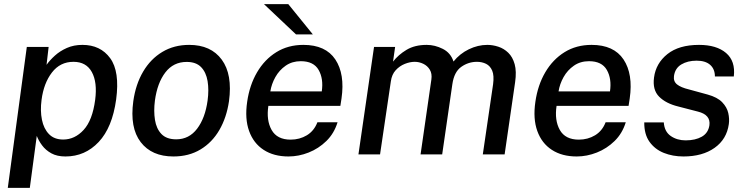

<svg xmlns="http://www.w3.org/2000/svg" viewBox="-20 -743 3584 924"><path d="M17.5 161 109 -517H214L204 -431Q219.5 -453 244 -475.2Q268.5 -497.5 301.8 -512.2Q335 -527 376.5 -527Q463.5 -527 510.2 -463Q557 -399 539 -264.5Q520.5 -129.5 455 -59.8Q389.5 10 295 10Q254.5 10 227 -5.2Q199.5 -20.5 182.5 -43.5Q165.5 -66.5 157 -89L123.5 161ZM284 -71.5Q340 -71.5 382.5 -117.8Q425 -164 438 -262.5Q449 -347 422 -396.2Q395 -445.5 333.5 -445.5Q269.5 -445.5 230 -394.2Q190.5 -343 180 -262.5Q173 -210 181.8 -166.8Q190.5 -123.5 215.8 -97.5Q241 -71.5 284 -71.5Z M814.5 10Q710 10 657 -59.2Q604 -128.5 621.5 -256Q633 -337.5 668.8 -398.2Q704.5 -459 761 -493Q817.5 -527 890.5 -527Q995 -527 1047.2 -456Q1099.5 -385 1082 -256Q1070.5 -177.5 1035.8 -117.5Q1001 -57.5 945 -23.8Q889 10 814.5 10ZM828 -72.5Q890 -72.5 928.8 -123.8Q967.5 -175 979 -259Q986 -310.5 979 -352.8Q972 -395 947.8 -420Q923.5 -445 878.5 -445Q814.5 -445 775.8 -394.5Q737 -344 725.5 -259Q719 -208.5 725.8 -166Q732.5 -123.5 757 -98Q781.5 -72.5 828 -72.5Z M1368.5 10Q1297.5 10 1248.8 -21.8Q1200 -53.5 1178.8 -112.5Q1157.5 -171.5 1169.5 -253Q1181 -333.5 1217.2 -395.2Q1253.5 -457 1310 -492Q1366.5 -527 1440 -527Q1547 -527 1593.8 -456.8Q1640.5 -386.5 1623.5 -269L1618 -233.5H1271.5Q1261 -164 1287.2 -117.5Q1313.5 -71 1378.5 -71Q1422 -71 1456.8 -92Q1491.5 -113 1507.5 -154.5H1604.5Q1588 -101 1550.8 -64.5Q1513.5 -28 1465.5 -9Q1417.5 10 1368.5 10ZM1281 -303H1528.5Q1537.5 -364 1513.5 -406.2Q1489.5 -448.5 1427.5 -448.5Q1386 -448.5 1355 -427Q1324 -405.5 1305.2 -372Q1286.5 -338.5 1281 -303ZM1367.5 -723H1250.5L1404.5 -577.5H1485.5Z M1705 0 1780 -517H1881.5L1871.5 -446.5Q1897 -479.5 1936.5 -503.2Q1976 -527 2033.5 -527Q2073 -527 2111 -507.8Q2149 -488.5 2162.5 -447Q2192.5 -484.5 2236.2 -505.8Q2280 -527 2325 -527Q2351.5 -527 2378.2 -518.2Q2405 -509.5 2426 -489.2Q2447 -469 2456.8 -434.2Q2466.5 -399.5 2459 -347.5L2408.5 0H2303.5L2353 -337.5Q2358.5 -379.5 2348.8 -402.8Q2339 -426 2319.2 -435.8Q2299.5 -445.5 2275.5 -445.5Q2234 -445.5 2199.8 -421.2Q2165.5 -397 2157 -338L2108 0H2004L2056 -360.5Q2060 -388.5 2048.5 -407.5Q2037 -426.5 2017 -436Q1997 -445.5 1976 -445.5Q1953 -445.5 1928 -435.5Q1903 -425.5 1884.2 -405Q1865.5 -384.5 1861 -351.5L1809 0Z M2755.5 10Q2684.5 10 2635.8 -21.8Q2587 -53.5 2565.8 -112.5Q2544.5 -171.5 2556.5 -253Q2568 -333.5 2604.2 -395.2Q2640.5 -457 2697 -492Q2753.5 -527 2827 -527Q2934 -527 2980.8 -456.8Q3027.5 -386.5 3010.5 -269L3005 -233.5H2658.5Q2648 -164 2674.2 -117.5Q2700.5 -71 2765.5 -71Q2809 -71 2843.8 -92Q2878.5 -113 2894.5 -154.5H2991.5Q2975 -101 2937.8 -64.5Q2900.5 -28 2852.5 -9Q2804.5 10 2755.5 10ZM2668 -303H2915.5Q2924.5 -364 2900.5 -406.2Q2876.5 -448.5 2814.5 -448.5Q2773 -448.5 2742 -427Q2711 -405.5 2692.2 -372Q2673.5 -338.5 2668 -303Z M3269 10Q3217.5 10 3174.5 -7.2Q3131.5 -24.5 3105.8 -60.5Q3080 -96.5 3080.5 -154H3174.5Q3177.5 -109.5 3208 -88.5Q3238.5 -67.5 3279.5 -67.5Q3326.5 -67.5 3357.5 -85.2Q3388.5 -103 3394 -140Q3401 -190.5 3338.5 -206L3244 -230.5Q3184.5 -245 3152 -277.8Q3119.5 -310.5 3127.5 -370Q3136.5 -438.5 3192 -482.8Q3247.5 -527 3344 -527Q3428.5 -527 3474.2 -488Q3520 -449 3511.5 -375H3420.5Q3420.5 -410.5 3397.8 -430.8Q3375 -451 3332.5 -451Q3289 -451 3258.8 -432.8Q3228.5 -414.5 3223.5 -377Q3220 -351.5 3238.2 -336.8Q3256.5 -322 3296 -312.5L3385.5 -288Q3432.5 -275 3455.5 -251Q3478.5 -227 3484.8 -199Q3491 -171 3487.5 -146Q3477.5 -73 3419 -31.5Q3360.5 10 3269 10Z"/></svg>

Font: Public Sans Medium
Style: Italic
Weight: 500
Italic angle: -8°
Designer: The Public Sans project authors (U.S. Web Design System). Libre Franklin designed by Pablo Impallari and Rodrigo Fuenzal
Version: Version 1.007; ttfautohint (v1.8.1) -l 8 -r 50 -G 200 -x 14 